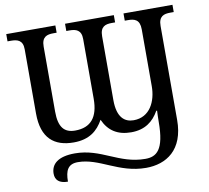

<svg xmlns="http://www.w3.org/2000/svg" viewBox="-98 -824 1278 1174"><g transform="rotate(-10 541.0 -237.0)"><path d="M230 240C230 170 249 133 310 133C444 133 545 240 716 240C841 240 953 171 953 -16V-599C953 -660 986 -669 1026 -669H1047V-714H743V-669H763C803 -669 836 -660 836 -599V-246C836 -153 793 -60 691 -60C637 -60 590 -93 590 -203V-599C590 -660 623 -669 663 -669H683V-714H380V-669H400C439 -669 473 -660 473 -603V-232C473 -118 426 -60 328 -60C261 -60 227 -98 227 -195V-599C227 -660 260 -669 300 -669H320V-714H15V-669H37C76 -669 110 -660 110 -603V-204C110 -50 187 10 307 10C405 10 457 -35 492 -98C524 -26 580 10 664 10C750 10 802 -31 837 -93H842C841 -70 840 -47 840 -24C840 151 790 185 721 185C556 185 465 77 301 77C197 77 152 117 152 177C152 216 176 240 230 240Z"/></g></svg>

Font: Noto Serif Thai Medium
Style: Regular
Weight: 500
Designer: Monotype Design Team
Foundry: Monotype Imaging Inc.
Version: Version 1.901;PS 001.901;hotconv 1.0.88;makeotf.lib2.5.64775